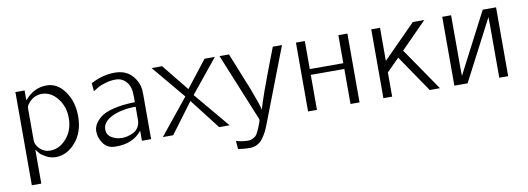

<svg xmlns="http://www.w3.org/2000/svg" viewBox="-54 -803 3567 1297"><g transform="rotate(-10 1729.5 -155.0)"><path d="M80.1 167V-472.2H143.1V-403.8Q206.1 -480 294.9 -480Q368.2 -480 418.7 -409.4Q469.2 -338.9 469.2 -237.8Q469.2 -128.9 409.7 -60.5Q350.1 7.8 273.9 7.8Q238.8 7.8 207.3 -9.5Q175.8 -26.9 168 -36.9Q160.2 -46.9 145 -65.9V167ZM145 -129.9Q145 -99.1 173.6 -70.6Q202.1 -42 243.2 -42Q308.1 -42 356.4 -98.4Q404.8 -154.8 404.8 -236.8Q404.8 -315.9 359.9 -372.6Q314.9 -429.2 252.9 -429.2Q201.2 -429.2 165 -389.2Q149.9 -370.1 147.5 -364.5Q145 -358.9 145 -341.8Z M571.8 -115.2Q571.8 -140.1 584.7 -163.6Q597.7 -187 627.2 -210.4Q656.7 -233.9 717.3 -248.5Q777.8 -263.2 862.8 -265.1V-307.1Q862.8 -372.1 835.4 -402.8Q806.6 -438 761.7 -438Q724.6 -438 689.7 -427.5Q654.8 -417 643.3 -409.9Q631.8 -402.8 603.5 -386.2L598.6 -441.9Q679.7 -484.9 762.7 -484.9Q837.9 -484.9 880.1 -438.5Q922.4 -392.1 926.8 -335L927.7 -300.8V0H864.7V-68.8Q802.7 8.3 689.5 7.8H682.6Q627.4 7.8 599.6 -32.2Q571.8 -72.3 571.8 -115.2ZM633.8 -117.2Q633.8 -81.1 665.3 -61.5Q696.8 -42 736.8 -42Q754.9 -42 773.7 -46.4Q792.5 -50.8 814 -60.8Q835.4 -70.8 849.1 -93Q862.8 -115.2 862.8 -145V-233.9Q761.7 -232.9 697.8 -200.9Q633.8 -168.9 633.8 -117.2Z M1008.3 0 1205.1 -243.2V-244.1L1014.2 -472.2H1086.4L1234.4 -289.1L1377.4 -472.2H1448.2L1262.2 -243.2L1466.3 0H1394.5L1234.4 -207H1233.4L1079.1 0Z M1480 -472.2H1544.9L1648.9 -213.9Q1691.9 -100.1 1699.7 -64.9Q1706.5 -112.8 1845.7 -472.2H1908.7L1711.9 39.1Q1700.7 67.9 1691.2 86.4Q1681.6 105 1665.3 127.9Q1648.9 150.9 1625.5 162.8Q1602.1 174.8 1572.8 174.8Q1536.6 174.8 1494.6 168L1489.7 111.8Q1535.6 124 1572.8 124Q1588.9 124 1602.3 116.9Q1615.7 109.9 1623.3 104Q1630.9 98.1 1640.9 78.1Q1650.9 58.1 1653.3 51Q1655.8 43.9 1667 16.1Q1670.9 4.9 1670.9 -1Q1670.9 -5.9 1665 -20Z M2004.4 0V-472.2H2065.4V-279.8H2295.4V-472.2H2357.4V0H2295.4V-240.2H2065.4V0Z M2521 0V-472.2H2581.1V-245.1L2806.2 -472.2H2884.8L2708 -293L2909.2 0H2838.9L2667 -252L2581.1 -166V0Z M3007.8 0V-472.2H3068.8V-109.9L3069.8 -56.2L3285.6 -472.2H3377V0H3315.9V-361.8L3314.9 -416L3098.6 0Z"/></g></svg>

Font: CMU Bright
Style: Roman
Weight: 500
Version: Version 0.7.0